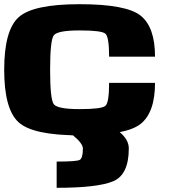

<svg xmlns="http://www.w3.org/2000/svg" viewBox="-20 -645 884 915"><path d="M0 -312.5Q0 -500 68.4 -562.5Q136.7 -625 359.4 -625Q582 -625 650.4 -570.3Q718.8 -515.6 718.8 -375H500Q500 -468.8 482.4 -484.4Q464.8 -500 359.4 -500Q253.9 -500 236.3 -476.6Q218.8 -453.1 218.8 -312.5Q218.8 -171.9 236.3 -148.4Q253.9 -125 359.4 -125Q464.8 -125 482.4 -140.6Q500 -156.2 500 -250H718.8Q718.8 -109.4 650.4 -54.7Q582 0 359.4 0Q136.7 0 68.4 -62.5Q0 -125 0 -312.5ZM250 250V125Q343.8 125 359.4 117.2Q375 109.4 375 62.5Q375 39.1 328.1 0Q320.3 0 320.3 0Q250 -54.7 250 -125H375Q375 -101.6 457 -62.5Q470.7 -62.5 470.7 -62.5Q593.8 -7.8 593.8 62.5Q593.8 187.5 519.5 218.8Q445.3 250 250 250Z"/></svg>

Font: CraftyPE
Style: Regular
Weight: 400
Designer: Erek Butcher
Foundry: Haunted Coop
Version: Version 0.018;April 4, 2024;FontCreator 15.0.0.2962 64-bit